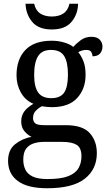

<svg xmlns="http://www.w3.org/2000/svg" viewBox="-20 -763 578 1023"><path d="M231 240Q127 240 75 201.5Q23 163 23 94Q23 35 61 5Q99 -25 148 -34Q128 -43 110.5 -63.5Q93 -84 93 -116Q93 -146 108.5 -168Q124 -190 158 -210Q115 -228 91.5 -269.5Q68 -311 68 -361Q68 -447 115 -496.5Q162 -546 256 -546Q292 -546 324 -536Q356 -526 370 -513Q384 -529 409 -548Q434 -567 467 -567Q497 -567 511.5 -551.5Q526 -536 526 -515Q526 -494 513.5 -478.5Q501 -463 473 -463Q473 -474 466.5 -485.5Q460 -497 440 -497Q417 -497 397 -485Q414 -464 425 -435.5Q436 -407 436 -364Q436 -290 391.5 -241Q347 -192 256 -192Q244 -192 228.5 -193.5Q213 -195 203 -197Q184 -187 170 -172Q156 -157 156 -134Q156 -116 167.5 -106Q179 -96 218 -96H331Q420 -96 458 -54Q496 -12 496 53Q496 139 431.5 189.5Q367 240 231 240ZM253 -240Q302 -240 322 -270Q342 -300 342 -365Q342 -433 321.5 -465Q301 -497 252 -497Q204 -497 183 -464Q162 -431 162 -364Q162 -300 183.5 -270Q205 -240 253 -240ZM233 191Q305 191 344 175.5Q383 160 398.5 132.5Q414 105 414 70Q414 24 388 8.5Q362 -7 312 -7H214Q186 -7 161 0.5Q136 8 120 28Q104 48 104 88Q104 117 115 140.5Q126 164 154 177.5Q182 191 233 191ZM256 -606Q185 -606 151.5 -646.5Q118 -687 116 -743H162Q170 -707 194.5 -691Q219 -675 256 -675Q293 -675 317.5 -691Q342 -707 350 -743H396Q395 -687 361 -646.5Q327 -606 256 -606Z"/></svg>

Font: NotoSerif-Regular
Style: Regular
Weight: 400
Designer: Monotype Design Team
Foundry: Monotype Imaging Inc.
Version: Version 2.007; ttfautohint (v1.8) -l 8 -r 50 -G 200 -x 14 -D